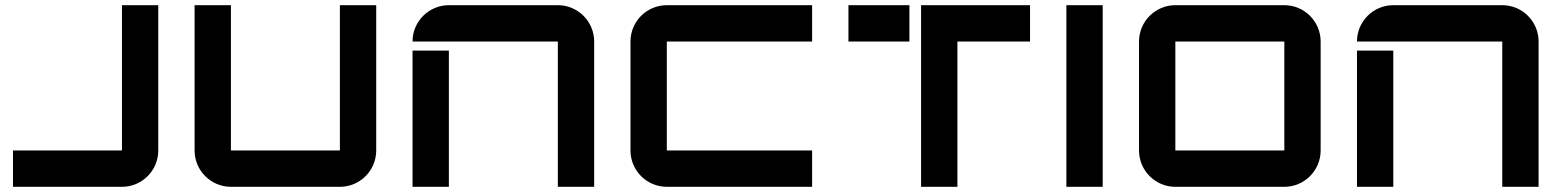

<svg xmlns="http://www.w3.org/2000/svg" viewBox="-20 -720 6020 740"><path d="M590 -140V-700H450V-140H30V0H450C527.3 0 590 -62.7 590 -140Z M1290 0C1367.3 0 1430 -62.7 1430 -140V-700H1290V-140H870V-700H730V-140C730 -62.7 792.7 0 870 0Z M2130 -700H1710C1632.7 -700 1570 -637.3 1570 -560H2130V0H2270V-560C2270 -637.3 2207.3 -700 2130 -700ZM1570 0H1710V-525H1570Z M2410 -560V-140C2410 -62.7 2472.7 0 2550 0H3110V-140H2550V-560H3110V-700H2550C2472.7 -700 2410 -637.3 2410 -560Z M3950 -700H3530V0H3670V-560H3950ZM3250 -560H3485V-700H3250Z M4230 -700H4090V0H4230Z M4370 -560V-140C4370 -62.7 4432.7 0 4510 0H4930C5007.3 0 5070 -62.7 5070 -140V-560C5070 -637.3 5007.3 -700 4930 -700H4510C4432.7 -700 4370 -637.3 4370 -560ZM4510 -140V-560H4930V-140Z M5770 -700H5350C5272.7 -700 5210 -637.3 5210 -560H5770V0H5910V-560C5910 -637.3 5847.3 -700 5770 -700ZM5210 0H5350V-525H5210Z"/></svg>

Font: Abstante
Style: Regular
Weight: 500
Designer: Valerio Brotto (Silverblur_type)
Version: Version 1.000;Glyphs 3.1.2 (3151)